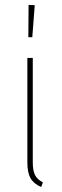

<svg xmlns="http://www.w3.org/2000/svg" viewBox="-20 -754 250 779"><path d="M113 -96Q113 -62 122 -44Q131 -26 154 -14L147 5Q116 -9 103.5 -31.5Q91 -54 91 -96V-519H113ZM96 -734 121 -733 111 -603H95Z"/></svg>

Font: Fira Sans Extra Condensed Thin
Style: Regular
Weight: 250
Width: 1
Designer: Carrois Corporate & Edenspiekermann AG
Foundry: Carrois Corporate GbR & Edenspiekermann AG
Version: Version 4.203